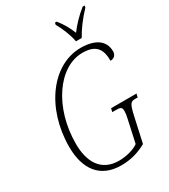

<svg xmlns="http://www.w3.org/2000/svg" viewBox="-225 -1037 1014 1152"><g transform="rotate(-30 282.5 -460.5)"><path d="M402 -771H442C468 -819 506 -869 552 -918L555 -931H541C495 -895 456 -853 428 -815C413 -854 389 -897 361 -931H349L346 -918C370 -876 394 -817 402 -771ZM266 10C332 10 385 -5 442 -36L480 -208C498 -289 507 -294 539 -294H554L560 -318H384L378 -294H404C436 -294 445 -290 445 -262C445 -251 443 -233 437 -209L404 -58C372 -35 317 -21 269 -21C142 -21 94 -117 94 -238C94 -490 236 -692 400 -692C487 -692 524 -654 523 -566C547 -566 565 -581 565 -608C565 -681 508 -723 406 -723C209 -723 50 -512 50 -242C50 -87 122 10 266 10Z"/></g></svg>

Font: Noto Serif Condensed ExtraLight
Style: Italic
Weight: 200
Width: 3
Italic angle: -12°
Designer: Monotype Design Team
Foundry: Monotype Imaging Inc.
Version: Version 2.013